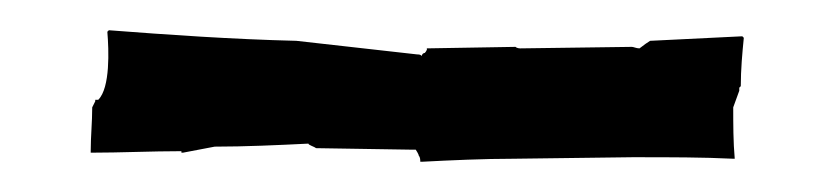

<svg xmlns="http://www.w3.org/2000/svg" viewBox="-20 -352 543 127"><path d="M40 -251C60 -251 80 -252 100 -252V-251H101L122 -255C142 -255 164 -256 184 -257C184 -256 188 -255 189 -254L252 -253H255C255 -253 257 -250 257 -249C258 -248 258 -246 258 -245H259C278 -246 300 -247 320 -247L398 -248H402C423 -248 445 -248 465 -247H466C465 -258 465 -270 465 -281L469 -292V-294L470 -295C470 -306 471 -317 472 -327L471 -328C451 -327 430 -326 410 -325L407 -323L403 -320C401 -320 399 -321 398 -321L324 -320C324 -320 322 -320 321 -321L262 -320C263 -320 262 -318 261 -317C260 -317 259 -316 259 -315C258 -316 257 -316 256 -316L176 -325C134 -326 91 -329 52 -332L51 -331C52 -319 53 -294 45 -286H43V-285L41 -281C41 -271 40 -262 40 -252Z"/></svg>

Font: Charger Mayhem
Style: Regular
Weight: 400
Designer: Jasper
Foundry: Cannot Into Space Fonts
Version: Version 0.98